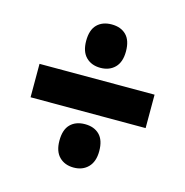

<svg xmlns="http://www.w3.org/2000/svg" viewBox="-88 -716 702 727"><g transform="rotate(15 263.0 -352.5)"><path d="M263 -463Q228 -463 206.5 -484.5Q185 -506 185 -548Q185 -591 206 -612Q227 -633 263 -633Q299 -633 320 -612Q341 -591 341 -548Q341 -506 319.5 -484.5Q298 -463 263 -463ZM37 -287V-418H488V-287ZM263 -72Q228 -72 206.5 -93.5Q185 -115 185 -157Q185 -200 206 -221Q227 -242 263 -242Q299 -242 320 -221Q341 -200 341 -157Q341 -116 319.5 -94Q298 -72 263 -72Z"/></g></svg>

Font: Noto Sans Lao Looped Condensed Black
Style: Regular
Weight: 900
Width: 3
Designer: Mark Frömberg, Ben Mitchell
Foundry: The Fontpad Ltd
Version: Version 1.002; ttfautohint (v1.8.4.7-5d5b)